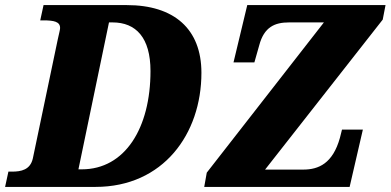

<svg xmlns="http://www.w3.org/2000/svg" viewBox="-44 -734 1534 754"><path d="M-24 0H331C597 0 747 -208 747 -448C747 -621 639 -714 454 -714H127L114 -654H126C168 -654 192 -649 192 -624C192 -616 187 -600 183 -580L85 -112C75 -67 39 -60 3 -60H-11ZM758 0H1329L1381 -225H1299L1291 -193C1263 -92 1207 -68 1147 -68H997L1459 -657L1470 -714H927L873 -489H955L974 -556C993 -628 1035 -646 1091 -646H1228L768 -56ZM277 -69H264L384 -646H398C490 -646 547 -586 547 -455C547 -231 447 -69 277 -69Z"/></svg>

Font: Noto Serif SemiCondensed Black
Style: Italic
Weight: 900
Width: 4
Italic angle: -12°
Designer: Monotype Design Team
Foundry: Monotype Imaging Inc.
Version: Version 2.014